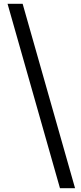

<svg xmlns="http://www.w3.org/2000/svg" viewBox="-20 -818 430 1018"><path d="M20 -798H100L378 180H298Z"/></svg>

Font: Noto Sans S Chinese Medium
Style: Regular
Weight: 500
Designer: Ryoko NISHIZUKA  (kana & ideographs); Paul D. Hunt (Latin, Greek & Cyrillic); Wenlong ZHANG  (bopomofo); Sandoll Communi
Foundry: Adobe Systems Incorporated
Version: Version 1.000;PS 1;hotconv 1.0.78;makeotf.lib2.5.61930